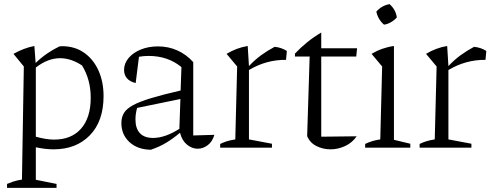

<svg xmlns="http://www.w3.org/2000/svg" viewBox="-20 -713 2379 927"><path d="M14 194V175Q28 169 44.5 163.5Q61 158 86 154L95 -392L45 -453Q70 -467 95 -476.5Q120 -486 146 -491L152 -409Q179 -435 207.5 -454.5Q236 -474 267 -489Q272 -490 279 -490Q341 -490 386 -458.5Q431 -427 455.5 -372.5Q480 -318 480 -249Q480 -128 414 -60Q348 8 239 8Q198 8 153 -2V155L253 175V194ZM270 -432Q211 -432 153 -387V-53Q203 -39 241 -39Q325 -39 371.5 -92Q418 -145 418 -241Q418 -329 376 -397Q323 -432 270 -432Z M708 10Q644 9 605 -27Q566 -63 566 -119Q566 -147 578.5 -167.5Q591 -188 622 -205Q653 -222 709 -239Q765 -256 852 -276L856 -389Q791 -443 697 -443Q675 -443 651 -439L635 -312Q579 -326 579 -376Q579 -407 601 -433Q623 -459 660 -474Q697 -489 743 -489Q793 -489 836.5 -469.5Q880 -450 913 -413V-59L1015 -62Q1006 -30 983.5 -12.5Q961 5 934 5Q907 5 883 -14.5Q859 -34 849 -72Q817 -45 783.5 -24.5Q750 -4 708 10ZM634 -136Q634 -93 655.5 -70Q677 -47 719 -47Q777 -47 846 -91L851 -235L642 -192Q634 -164 634 -136Z M1043 0V-18Q1057 -25 1074 -30.5Q1091 -36 1116 -40L1125 -392L1074 -453Q1122 -482 1176 -491L1182 -394Q1210 -424 1241 -446.5Q1272 -469 1306 -487Q1338 -484 1365 -467L1361 -424Q1266 -425 1182 -375V-40L1293 -19V0Z M1531 -556V-480H1704L1700 -440H1531V-53L1702 -55Q1681 -24 1646.5 -8Q1612 8 1576 8Q1539 8 1507.5 -8Q1476 -24 1463 -56L1475 -440H1404V-454Q1431 -483 1462.5 -508.5Q1494 -534 1531 -556Z M1743 0V-18Q1759 -26 1777 -31.5Q1795 -37 1816 -40L1825 -392L1774 -453Q1799 -468 1826 -477.5Q1853 -487 1882 -491V-38L1961 -19V0ZM1861 -693Q1891 -666 1896 -629Q1885 -616 1868 -606Q1851 -596 1834 -594Q1805 -619 1797 -657Q1824 -687 1861 -693Z M2006 0V-18Q2020 -25 2037 -30.5Q2054 -36 2079 -40L2088 -392L2037 -453Q2085 -482 2139 -491L2145 -394Q2173 -424 2204 -446.5Q2235 -469 2269 -487Q2301 -484 2328 -467L2324 -424Q2229 -425 2145 -375V-40L2256 -19V0Z"/></svg>

Font: Piazzolla Light
Style: Regular
Weight: 300
Designer: Juan Pablo del Peral
Foundry: Huerta Tipografica
Version: Version 1.330